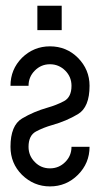

<svg xmlns="http://www.w3.org/2000/svg" viewBox="-20 -650 343 670"><path d="M195.3 -544.9H110.4V-629.9H195.3ZM292.5 -137.7Q292.5 -80.6 252 -40Q211.4 0.5 154.3 0.5Q98.1 0.5 56.6 -40Q16.6 -80.1 16.6 -137.7Q16.6 -212.4 57.1 -236.6Q97.7 -260.7 146 -274.4Q177.2 -283.2 203.4 -297.1Q229.5 -311 229.5 -350.6Q229.5 -381.8 207.5 -403.8Q185.1 -425.8 154.3 -425.8Q123.5 -425.8 101.6 -403.8Q79.6 -381.8 79.6 -350.6H16.6Q16.6 -407.7 56.6 -448.2Q97.7 -488.3 154.3 -488.3Q211.9 -488.3 252 -448.2Q292.5 -407.2 292.5 -350.6Q292.5 -275.9 252 -251.7Q211.4 -227.5 163.1 -213.9Q131.8 -205.1 105.7 -191.2Q79.6 -177.2 79.6 -137.7Q79.6 -106.4 101.6 -84.5Q123 -62.5 154.3 -62.5Q185.5 -62.5 207.5 -84.5Q229.5 -106.4 229.5 -137.7Z"/></svg>

Font: Fibel Sued LRS
Style: Regular
Weight: 400
Designer: Peter Wiegel
Foundry: Peter Wiegel
Version: Version 000.000